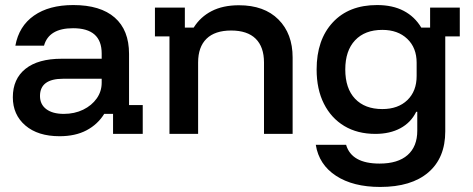

<svg xmlns="http://www.w3.org/2000/svg" viewBox="-20 -530 1872 760"><path d="M215.8 9.2Q130 9.2 80.4 -33.3Q30.8 -75.8 30.8 -145Q30.8 -217.5 80.8 -257.5Q130.8 -297.5 224.2 -297.5H382.5V-318.3Q382.5 -418.3 269.2 -418.3Q173.3 -418.3 154.2 -349.2H40.8Q55 -426.7 114.6 -468.3Q174.2 -510 270 -510Q377.5 -510 434.2 -460.4Q490.8 -410.8 490.8 -316.7V-114.2H545V0H427.5V-79.2H392.5Q366.7 -37.5 322.5 -14.2Q278.3 9.2 215.8 9.2ZM232.5 -79.2Q275 -79.2 309.2 -95.8Q343.3 -112.5 362.9 -140.4Q382.5 -168.3 382.5 -202.5V-218.3H230Q138.3 -218.3 138.3 -150Q138.3 -116.7 163.3 -97.9Q188.3 -79.2 232.5 -79.2Z M650.8 0V-385.8H593.3V-500H711.7V-420.8H746.7Q773.3 -463.3 817.9 -486.2Q862.5 -509.2 925.8 -509.2Q1025.8 -509.2 1082.1 -452.9Q1138.3 -396.7 1138.3 -302.5V0H1025V-282.5Q1025 -344.2 992.1 -376.7Q959.2 -409.2 895 -409.2Q830.8 -409.2 797.5 -376.7Q764.2 -344.2 764.2 -282.5V0Z M1485 210Q1377.5 210 1310 165.8Q1242.5 121.7 1230 43.3H1350Q1371.7 117.5 1482.5 117.5Q1555 117.5 1593.3 83.8Q1631.7 50 1631.7 -12.5V-87.5H1627.5Q1606.7 -45 1565 -22.5Q1523.3 0 1465.8 0Q1395 0 1342.9 -31.2Q1290.8 -62.5 1262.1 -119.6Q1233.3 -176.7 1233.3 -255Q1233.3 -372.5 1297.1 -441.2Q1360.8 -510 1472.5 -510Q1534.2 -510 1577.9 -487.1Q1621.7 -464.2 1647.5 -420.8H1682.5V-500H1800V-385.8H1742.5V-10Q1742.5 95 1675.4 152.5Q1608.3 210 1485 210ZM1493.3 -98.3Q1555.8 -98.3 1592.5 -133.8Q1629.2 -169.2 1629.2 -229.2V-281.7Q1629.2 -340.8 1592.1 -376.2Q1555 -411.7 1493.3 -411.7Q1424.2 -411.7 1385.4 -370.4Q1346.7 -329.2 1346.7 -255Q1346.7 -180 1385.4 -139.2Q1424.2 -98.3 1493.3 -98.3Z"/></svg>

Font: Funnel Display Medium
Style: Regular
Weight: 500
Designer: NORD ID, Kristian Moeller
Foundry: Dicotype
Version: Version 1.000